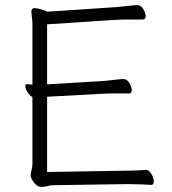

<svg xmlns="http://www.w3.org/2000/svg" viewBox="-20 -730 678 758"><path d="M576 0H577Q587 0 587 -14Q587 -27 578 -43Q569 -59 556 -59H555Q540 -58 517 -57Q494 -56 472 -56L166 -51V-348L386 -360Q400 -361 416 -361Q432 -361 447 -361H489Q500 -361 500 -375Q500 -387 490.5 -402.5Q481 -418 468 -418Q459 -418 433.5 -415Q408 -412 385 -410L166 -397V-634L441 -652Q455 -653 471 -653Q487 -653 502 -653H544Q555 -653 555 -667Q555 -679 545.5 -694.5Q536 -710 523 -710Q514 -710 488.5 -707Q463 -704 440 -702L168 -684Q168 -684 159 -687.5Q150 -691 137.5 -694.5Q125 -698 116 -698Q104 -698 104 -684Q104 -680 104.5 -674.5Q105 -669 106 -661Q108 -649 108 -634.5Q108 -620 108 -604V-396Q103 -396 98.5 -396.5Q94 -397 89 -398H87Q80 -398 80 -390Q80 -380 88.5 -366.5Q97 -353 108 -347V-84Q108 -72 104.5 -58Q101 -44 101 -37Q101 -26 114.5 -9Q128 8 141 8Q156 8 167.5 4.5Q179 1 195 1L473 -3H489Q515 -3 541.5 -2Q568 -1 576 0Z"/></svg>

Font: Klee One
Style: Regular
Weight: 400
Designer: Fontworks Inc.
Foundry: Fontworks Inc.
Version: Version 1.100